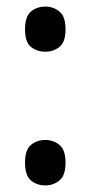

<svg xmlns="http://www.w3.org/2000/svg" viewBox="-20 -556 276 583"><path d="M118 -399Q92 -399 74 -413.5Q56 -428 56 -467Q56 -506 74 -521Q92 -536 118 -536Q142 -536 160.5 -521Q179 -506 179 -467Q179 -428 160.5 -413.5Q142 -399 118 -399ZM118 7Q92 7 74 -8Q56 -23 56 -62Q56 -101 74 -116Q92 -131 118 -131Q142 -131 160.5 -116Q179 -101 179 -62Q179 -23 160.5 -8Q142 7 118 7Z"/></svg>

Font: Noto Serif Ethiopic ExtraCondensed SemiBold
Style: Regular
Weight: 600
Width: 2
Designer: Monotype Design Team
Foundry: Monotype Imaging Inc.
Version: Version 2.102; ttfautohint (v1.8.4.7-5d5b)